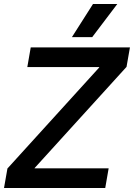

<svg xmlns="http://www.w3.org/2000/svg" viewBox="-24 -936 667 956"><path d="M13 -97 470 -600V-602H112L129 -700H623L606 -603L149 -100L148 -98H517L500 0H-4ZM439 -916H560L435 -751H334Z"/></svg>

Font: Chakra Petch SemiBold
Style: Italic
Weight: 600
Italic angle: -10°
Designer: Katatrad Aksorn Co.,Ltd.
Foundry: Cadson Demak Co.,Ltd.
Version: Version 1.000; ttfautohint (v1.6)